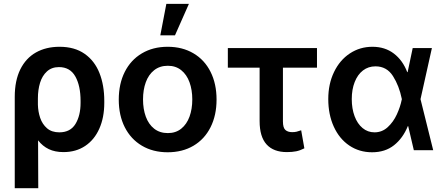

<svg xmlns="http://www.w3.org/2000/svg" viewBox="-20 -780 2308 997"><path d="M289.1 -537.1Q367.2 -537.1 419.2 -500.7Q471.2 -464.4 496.3 -401.1Q521.5 -337.9 521.5 -255.9V-246.1Q521.5 -169.9 495.8 -112.1Q470.2 -54.2 422.4 -22.2Q374.5 9.8 309.6 9.8Q265.6 9.8 233.4 -5.6Q201.2 -21 177.7 -51.3L178.7 197.3H56.6V-277.3Q56.6 -361.3 85.4 -419.7Q114.3 -478 166.7 -507.6Q219.2 -537.1 289.1 -537.1ZM176.8 -236.3Q177.7 -200.2 188.7 -167.7Q199.7 -135.3 224.1 -114Q248.5 -92.8 288.1 -92.8Q345.2 -92.8 371.8 -136.2Q398.4 -179.7 398.4 -246.1V-255.9Q398.4 -334.5 371.1 -383.1Q343.8 -431.6 286.1 -431.6Q248.5 -431.6 223.9 -409.2Q199.2 -386.7 188 -350.1Q176.8 -313.5 176.8 -269.5Z M596.7 -262.7Q596.7 -344.7 627.9 -406.7Q659.2 -468.8 716.8 -502.9Q774.4 -537.1 850.6 -537.1Q927.2 -537.1 984.9 -502.9Q1042.5 -468.8 1073.5 -406.7Q1104.5 -344.7 1104.5 -262.7Q1104.5 -181.2 1073.2 -119.1Q1042 -57.1 984.6 -23.2Q927.2 10.7 850.6 10.7Q774.4 10.7 716.8 -23.4Q659.2 -57.6 627.9 -119.4Q596.7 -181.2 596.7 -262.7ZM978.5 -263.7Q978.5 -313 964.1 -352.8Q949.7 -392.6 921.1 -415.5Q892.6 -438.5 851.6 -438.5Q809.6 -438.5 780.5 -415.5Q751.5 -392.6 737.1 -353Q722.7 -313.5 722.7 -263.7Q722.7 -213.9 737.1 -174.3Q751.5 -134.8 780.5 -111.8Q809.6 -88.9 851.6 -88.9Q892.6 -88.9 921.1 -111.8Q949.7 -134.8 964.1 -174.3Q978.5 -213.9 978.5 -263.7ZM843.8 -759.8H960.9L888.7 -596.7H812.5Z M1626 -428.7H1449.2V-149.4Q1449.2 -116.7 1461.9 -105.2Q1474.6 -93.8 1497.1 -93.8Q1510.7 -93.8 1520.3 -96.2Q1529.8 -98.6 1543.9 -103.5L1560.5 -9.8Q1538.6 1.5 1518.1 5.6Q1497.6 9.8 1469.7 9.8Q1400.4 9.8 1364.3 -30Q1328.1 -69.8 1328.1 -151.4V-428.7H1163.1V-530.3H1626Z M1684.6 -265.6Q1684.6 -344.2 1714.6 -406.2Q1744.6 -468.3 1796.9 -502.7Q1849.1 -537.1 1914.1 -537.1Q1979 -537.1 2025.1 -502Q2071.3 -466.8 2094.7 -405.3H2096.7L2123 -530.3H2222.7L2163.6 -265.1L2229.5 0H2128.9L2099.6 -125H2097.7Q2072.3 -62.5 2026.1 -25.9Q1980 10.7 1912.1 10.7Q1845.7 10.7 1793.9 -24.2Q1742.2 -59.1 1713.4 -122.1Q1684.6 -185.1 1684.6 -265.6ZM1924.8 -92.8Q1963.9 -92.8 1993.2 -119.6Q2022.5 -146.5 2040.5 -185.5Q2058.6 -224.6 2066.4 -263.7L2066.9 -265.1L2066.4 -266.6Q2052.7 -334.5 2020.5 -385Q1988.3 -435.5 1929.7 -435.5Q1892.6 -435.5 1864.7 -414.1Q1836.9 -392.6 1821.8 -354Q1806.6 -315.4 1806.6 -265.6Q1806.6 -215.8 1821.3 -176.5Q1835.9 -137.2 1862.8 -115Q1889.6 -92.8 1924.8 -92.8Z"/></svg>

Font: Pretendard JP SemiBold
Style: Regular
Weight: 600
Designer: Base glyphs from Inter by Rasmus Andersson; Hangeul glyphs from Noto Sans CJK(Source Han Sans) by Jang Soo-young and Kan
Foundry: Kil Hyung-jin
Version: Version 1.309